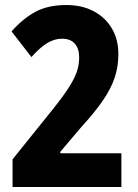

<svg xmlns="http://www.w3.org/2000/svg" viewBox="-20 -744 550 764"><path d="M463 0H30V-110L178 -294Q226 -353 251 -391.5Q276 -430 285.5 -458Q295 -486 295 -516Q295 -551 277.5 -570.5Q260 -590 227 -590Q197 -590 168.5 -573Q140 -556 105 -517L26 -619Q72 -671 122 -697.5Q172 -724 244 -724Q306 -724 352.5 -699.5Q399 -675 425 -631Q451 -587 451 -529Q451 -479 436.5 -435.5Q422 -392 390 -345Q358 -298 304 -239L220 -140V-134H463Z"/></svg>

Font: Noto Sans Arabic UI Cn XBd
Style: Regular
Weight: 800
Width: 3
Designer: Monotype Design Team, Nadine Chahine and Nizar Qandah
Foundry: Monotype Imaging Inc.
Version: Version 2.010; ttfautohint (v1.8.4.7-5d5b)